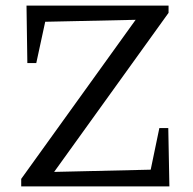

<svg xmlns="http://www.w3.org/2000/svg" viewBox="-20 -668 690 688"><path d="M56 0V-27L466 -597L142 -590L110 -442H78L75 -648H584V-622L174 -52L520 -60L551 -209H583L587 0Z"/></svg>

Font: Piazzolla
Style: Regular
Weight: 400
Designer: Juan Pablo del Peral
Foundry: Huerta Tipografica
Version: Version 1.330